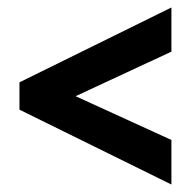

<svg xmlns="http://www.w3.org/2000/svg" viewBox="-20 -681 510 513"><path d="M438 -188 32 -388V-461L438 -661V-543L182 -424L438 -307Z"/></svg>

Font: Noto Sans Telugu UI ExtraCondensed
Style: Bold
Weight: 700
Width: 2
Designer: Jelle Bosma - Monotype Design Team
Foundry: Monotype Imaging Inc.
Version: Version 2.006